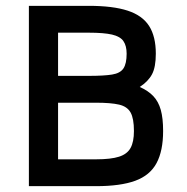

<svg xmlns="http://www.w3.org/2000/svg" viewBox="-20 -638 640 658"><path d="M79 0V-618H284Q367 -618 417.5 -601.5Q468 -585 491 -549Q514 -513 514 -454Q514 -408 501 -383.5Q488 -359 459 -340Q488 -327 505.5 -308.5Q523 -290 531 -261.5Q539 -233 539 -189Q539 -121 516.5 -79Q494 -37 443.5 -18.5Q393 0 309 0ZM179 -92H309Q360 -92 388 -101Q416 -110 427.5 -131Q439 -152 439 -189Q439 -232 427.5 -252.5Q416 -273 388 -279.5Q360 -286 309 -286H179ZM179 -378H284Q336 -378 364 -382.5Q392 -387 403 -403.5Q414 -420 414 -454Q414 -481 403 -497Q392 -513 364 -519.5Q336 -526 284 -526H179Z"/></svg>

Font: Victor Mono Thin
Style: Regular
Weight: 100
Monospace: yes
Designer: Rune Bjørnerås
Version: Version 1.561;gftools[0.9.30]